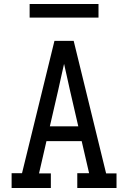

<svg xmlns="http://www.w3.org/2000/svg" viewBox="-20 -939 640 959"><path d="M38 0V-74H90L192 -490L252 -735H348L510 -73H562V0H366V-74H425L388 -234H212L175 -73H234V0ZM371 -308 329 -490Q322 -523 314.5 -555.5Q307 -588 300 -620Q293 -588 285.5 -555.5Q278 -523 271 -490L229 -308ZM472 -851H128V-919H472Z"/></svg>

Font: Iosevka Plex Etoile
Style: Regular
Weight: 400
Designer: Belleve Invis
Foundry: Belleve Invis
Version: Version 25.1.1; ttfautohint (v1.8.4)